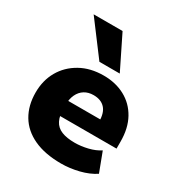

<svg xmlns="http://www.w3.org/2000/svg" viewBox="-182 -894 963 1029"><g transform="rotate(30 299.0 -379.0)"><path d="M346 11Q246 11 177 -21Q108 -53 73 -112Q38 -171 38 -251Q38 -326 71.5 -384.5Q105 -443 166.5 -477.5Q228 -512 310 -512Q384 -512 441.5 -481Q499 -450 531.5 -391.5Q564 -333 564 -250V-207H189V-299H423L411 -285Q411 -340 386 -367Q361 -394 315 -394Q283 -394 259.5 -379.5Q236 -365 223 -337.5Q210 -310 210 -270V-255Q210 -207 225 -177.5Q240 -148 272 -135Q304 -122 354 -122Q392 -122 433.5 -132Q475 -142 505 -162L550 -43Q509 -16 454 -2.5Q399 11 346 11ZM252 -564 98 -769H277L378 -564Z"/></g></svg>

Font: Nunito Sans 9pt Black
Style: Regular
Weight: 900
Version: Version 3.101;gftools[0.9.27]